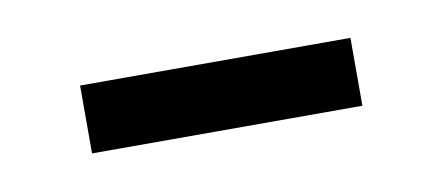

<svg xmlns="http://www.w3.org/2000/svg" viewBox="-26 -368 346 151"><g transform="rotate(-10 147.5 -293.0)"><path d="M255.9 -265.6H40V-319.8H255.9Z"/></g></svg>

Font: I.MingCP
Style: Regular
Weight: 400
Designer: I.Font Project
Version: Version 8.000; Sep 06, 2022